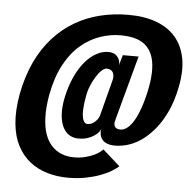

<svg xmlns="http://www.w3.org/2000/svg" viewBox="-51 -731 796 793"><g transform="rotate(5 347.5 -334.0)"><path d="M259 12Q297.5 12 330.5 5.8Q363.5 -0.5 390.8 -10.5Q418 -20.5 437.2 -32.2Q456.5 -44 467 -53.5L395.5 -117Q392 -113.5 382.8 -106Q373.5 -98.5 358 -91.5Q342.5 -84.5 322 -79.2Q301.5 -74 276 -74Q249 -74 225.5 -83.2Q202 -92.5 184.2 -111.2Q166.5 -130 156.2 -159.5Q146 -189 144.8 -229.5Q143.5 -270 152.5 -321.5Q166.5 -395.5 194 -447.2Q221.5 -499 259.2 -531.2Q297 -563.5 339.5 -578.2Q382 -593 425 -593Q457.5 -593 483.5 -586.2Q509.5 -579.5 527.8 -564Q546 -548.5 556 -524.2Q566 -500 567 -466Q568 -432 559.5 -387Q550.5 -341 538.5 -306.2Q526.5 -271.5 513.5 -249.2Q500.5 -227 486.2 -216Q472 -205 458 -205Q447.5 -205 440.8 -209Q434 -213 432 -221.8Q430 -230.5 434 -244L506.5 -512H441L428.5 -468Q430.5 -477.5 426.8 -489.8Q423 -502 411.8 -511Q400.5 -520 380 -520Q356.5 -520 331.8 -506.8Q307 -493.5 284.8 -467.5Q262.5 -441.5 245 -403.5Q227.5 -365.5 217 -316Q209 -276.5 211 -246.5Q213 -216.5 222.8 -195.5Q232.5 -174.5 249.5 -163.8Q266.5 -153 288 -153Q312 -153 330.8 -160.2Q349.5 -167.5 362.2 -178.2Q375 -189 379 -201Q376.5 -190 378.5 -178.5Q380.5 -167 387.5 -157.5Q394.5 -148 408 -142.5Q421.5 -137 441 -137Q470.5 -137 500.5 -147.2Q530.5 -157.5 558 -178.5Q585.5 -199.5 609.8 -230.5Q634 -261.5 652.5 -302.8Q671 -344 681.5 -395.5Q696.5 -465.5 686.8 -518.8Q677 -572 646.2 -607.8Q615.5 -643.5 565.8 -661.8Q516 -680 450.5 -680Q390 -680 334.2 -666.5Q278.5 -653 229.8 -624.8Q181 -596.5 141 -552.5Q101 -508.5 73 -449Q45 -389.5 30.5 -313Q18.5 -245 23.8 -191.8Q29 -138.5 49.2 -100Q69.5 -61.5 101 -36.8Q132.5 -12 173 0Q213.5 12 259 12ZM320.5 -216Q308 -216 302.2 -231.8Q296.5 -247.5 297.5 -273Q298.5 -298.5 304 -327Q307.5 -350.5 316.5 -372.5Q325.5 -394.5 336.8 -412.5Q348 -430.5 359.5 -440.8Q371 -451 380.5 -451Q389 -451 396.8 -446.8Q404.5 -442.5 408 -432.8Q411.5 -423 408.5 -407.5L368.5 -253.5Q363.5 -239.5 350 -227.8Q336.5 -216 320.5 -216Z"/></g></svg>

Font: Anybody Condensed
Style: Bold Italic
Weight: 700
Width: 3
Italic angle: -10°
Version: Version 1.113;gftools[0.9.25]